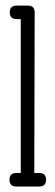

<svg xmlns="http://www.w3.org/2000/svg" viewBox="-20 -681 200 700"><path d="M40.5 -611.3H55.7V-50.3H39.6C22.9 -50.3 14.6 -42.2 14.6 -25.9C14.6 -9.3 22.9 -1 39.6 -1H123C139.6 -1 147.9 -9.3 147.9 -25.9C147.9 -42.2 139.6 -50.3 123 -50.3H105L106.4 -635.7C106.4 -652.3 98.1 -660.6 81.5 -660.6H40.5C23.9 -660.6 15.6 -652.3 15.6 -635.7C15.6 -619.5 23.9 -611.3 40.5 -611.3Z"/></svg>

Font: Nathan
Style: Regular
Weight: 400
Designer: Peter Wiegel
Foundry: Peter Wiegel
Version: Version 1.001 2009